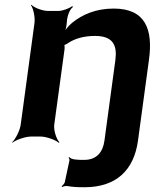

<svg xmlns="http://www.w3.org/2000/svg" viewBox="-20 -574 661 807"><path d="M271 86 268 89C270 91 273 96 272 100L252 193C250 198 243 206 239 209L242 212C246 209 257 207 263 208C286 212 305 213 335 213C469 213 543 141 560 17L606 -322C624 -451 591 -538 458 -538C383 -538 326 -513 283 -478C267 -465 253 -446 247 -435L250 -433C256 -445 260 -466 261 -482C262 -503 271 -533 287 -545L283 -548C272 -539 243 -528 226 -528H182C158 -528 123 -542 112 -554L110 -552C120 -539 128 -502 125 -478L67 -50C64 -26 45 11 31 24L32 26C47 14 86 0 110 0H151C175 0 213 14 227 26L230 24C217 11 205 -26 208 -50L251 -365C252 -370 252 -387 249 -389L247 -385C250 -383 263 -390 268 -394C295 -412 334 -423 379 -423C455 -423 473 -384 465 -322L419 17C413 63 388 98 334 98C310 98 279 98 271 86Z"/></svg>

Font: Asimov
Style: EdgeWideIt
Weight: 500
Designer: Google
Version: Version 2.000980: 2014